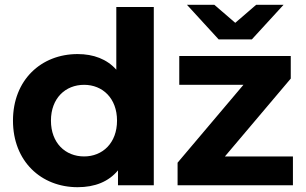

<svg xmlns="http://www.w3.org/2000/svg" viewBox="-20 -771 1273 799"><path d="M1028 -607 1160 -751H1046L959 -676L872 -751H758L890 -607ZM464 -481C425 -525 369 -546 303 -546C151 -546 34 -438 34 -269C34 -100 151 8 303 8C375 8 432 -15 471 -62V0H620V-742H464ZM916 -120 1190 -444V-538H726V-418H993L719 -94V0H1199V-120ZM330 -120C252 -120 192 -176 192 -269C192 -362 252 -418 330 -418C407 -418 467 -362 467 -269C467 -176 407 -120 330 -120Z"/></svg>

Font: Montserrat Lite
Style: Bold
Weight: 700
Designer: Julieta Ulanovsky
Foundry: Julieta Ulanovsky
Version: Version 7.200;PS 007.200;hotconv 1.0.88;makeotf.lib2.5.64775